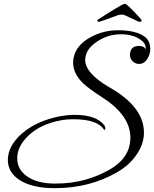

<svg xmlns="http://www.w3.org/2000/svg" viewBox="-20 -891 805 1003"><path d="M266 92Q152 92 86 52Q21 11 21 -55Q21 -128 93 -192Q170 -260 295 -284Q312 -287 331 -289Q350 -291 369 -291Q485 -291 526 -235Q530 -230 530 -222Q530 -206 521 -217Q485 -268 364 -268Q326 -268 296 -262Q191 -242 129 -183Q70 -127 70 -64Q70 -4 124 32Q177 68 268 68Q354 68 427 47.5Q500 27 561 -10Q661 -71 661 -172Q661 -288 516 -381Q479 -405 454 -423.5Q429 -442 415 -455Q362 -506 362 -563Q362 -578 365 -591Q379 -656 452 -696Q519 -733 597 -733Q686 -733 732 -702Q765 -680 765 -635Q765 -606 748 -581Q732 -557 706 -557Q687 -557 672 -572Q659 -585 659 -603Q659 -651 706 -651Q734 -651 740 -633Q745 -660 719 -680Q678 -712 612 -712Q543 -712 486 -673Q425 -632 425 -578Q425 -508 553 -434Q732 -332 732 -198Q732 -139 694 -84Q656 -28 593 8Q449 92 266 92ZM496 -777Q488 -777 488 -785Q488 -786 501.5 -795Q515 -804 535 -816.5Q555 -829 575.5 -841.5Q596 -854 611.5 -862.5Q627 -871 631 -871H634Q638 -871 651.5 -858.5Q665 -846 681 -829.5Q697 -813 708.5 -800Q720 -787 720 -785Q720 -777 708 -777Q704 -777 680 -789Q656 -801 633 -811Q625 -815 615 -815Q609 -815 603.5 -813.5Q598 -812 591 -810Q575 -804 553.5 -796Q532 -788 515.5 -782.5Q499 -777 496 -777Z"/></svg>

Font: Carattere
Style: Regular
Weight: 400
Designer: Robert E. Leuschke
Foundry: Robert E. Leuschke
Version: Version 1.010; ttfautohint (v1.8.3)